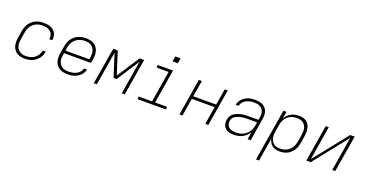

<svg xmlns="http://www.w3.org/2000/svg" viewBox="-39 -1526 4877 2559"><g transform="rotate(20 2400.0 -246.0)"><path d="M247 8Q217 8 188 2Q159 -4 135 -19Q111 -34 94.5 -57Q78 -80 70.5 -107.5Q63 -135 63 -165Q63 -195 68 -226L85 -326Q89 -353 98.5 -380Q108 -407 124 -431Q140 -455 163 -474.5Q186 -494 212.5 -506.5Q239 -519 266.5 -523.5Q294 -528 321 -528Q348 -528 373.5 -524.5Q399 -521 422 -512Q445 -503 464 -487.5Q483 -472 494.5 -450.5Q506 -429 509.5 -403.5Q513 -378 509 -352Q509 -351 508.5 -350Q508 -349 508 -349H466Q466 -349 466 -349.5Q466 -350 466 -351Q470 -371 467 -391Q464 -411 455.5 -428Q447 -445 432 -457Q417 -469 399.5 -476.5Q382 -484 362 -487Q342 -490 321 -490Q299 -490 276 -485.5Q253 -481 231 -471Q209 -461 190.5 -444Q172 -427 158.5 -407Q145 -387 137.5 -364.5Q130 -342 127 -319L110 -219Q106 -195 105.5 -171.5Q105 -148 110.5 -125.5Q116 -103 128.5 -84.5Q141 -66 159.5 -53.5Q178 -41 200.5 -35.5Q223 -30 247 -30Q278 -30 310 -38Q342 -46 369.5 -66Q397 -86 414.5 -115.5Q432 -145 437 -176H480Q475 -150 464.5 -125Q454 -100 437 -78Q420 -56 398 -38.5Q376 -21 350.5 -10.5Q325 0 299 4Q273 8 247 8Z M852 8Q821 8 791.5 2Q762 -4 738 -18.5Q714 -33 696.5 -56Q679 -79 671 -106.5Q663 -134 663 -164.5Q663 -195 668 -226L685 -326Q689 -353 698.5 -380Q708 -407 724.5 -431.5Q741 -456 764 -475.5Q787 -495 813.5 -507Q840 -519 868 -523.5Q896 -528 924 -528Q924 -528 924 -528Q924 -528 924 -528Q954 -528 983.5 -522Q1013 -516 1037 -501.5Q1061 -487 1078 -464Q1095 -441 1103 -413Q1111 -385 1110.5 -355Q1110 -325 1105 -294L1096 -241H714L710 -219Q706 -195 705.5 -171Q705 -147 711 -124.5Q717 -102 730 -83.5Q743 -65 762 -52.5Q781 -40 804.5 -35Q828 -30 852 -30Q870 -30 888.5 -32Q907 -34 925.5 -39Q944 -44 961.5 -52.5Q979 -61 994 -74Q1009 -87 1020 -104Q1031 -121 1035 -139H1078Q1072 -116 1060 -94Q1048 -72 1030 -54.5Q1012 -37 990 -24.5Q968 -12 945 -4.5Q922 3 898.5 5.5Q875 8 852 8ZM1060 -279 1063 -301Q1067 -325 1067.5 -349Q1068 -373 1062.5 -395.5Q1057 -418 1044 -436.5Q1031 -455 1012.5 -467.5Q994 -480 970.5 -485Q947 -490 923 -490Q900 -490 877 -485.5Q854 -481 832 -471Q810 -461 791 -444.5Q772 -428 759 -407.5Q746 -387 738 -364.5Q730 -342 727 -319L720 -279Z M1224 0 1311 -520H1375L1477 -200L1685 -520H1749L1663 0H1620L1699 -476L1491 -156H1448L1346 -476L1267 0Z M1846 0V-38H2037L2110 -482H1941V-520H2159L2080 -38H2249V0ZM2111 -633 2123 -707H2198L2186 -633Z M2439 0 2525 -520H2568L2530 -290H2854L2892 -520H2935L2849 0H2806L2847 -251H2523L2482 0Z M3208 8Q3186 8 3164 5Q3142 2 3122.5 -7Q3103 -16 3088 -30.5Q3073 -45 3064.5 -64Q3056 -83 3054 -105.5Q3052 -128 3056 -150Q3059 -169 3067 -188Q3075 -207 3089 -222.5Q3103 -238 3121 -249Q3139 -260 3158 -267.5Q3177 -275 3196.5 -280Q3216 -285 3235.5 -287.5Q3255 -290 3274 -291Q3293 -292 3313 -292H3454L3460 -331Q3464 -352 3463.5 -373.5Q3463 -395 3456 -414.5Q3449 -434 3435.5 -449Q3422 -464 3404 -473Q3386 -482 3364.5 -486Q3343 -490 3322 -490Q3303 -490 3284.5 -488Q3266 -486 3248 -480.5Q3230 -475 3212 -466Q3194 -457 3179.5 -443.5Q3165 -430 3155 -413Q3145 -396 3142 -377H3099Q3104 -400 3115.5 -422.5Q3127 -445 3144.5 -463Q3162 -481 3183.5 -494Q3205 -507 3228 -514.5Q3251 -522 3275 -525Q3299 -528 3322 -528Q3350 -528 3377 -523.5Q3404 -519 3427.5 -507.5Q3451 -496 3469 -476.5Q3487 -457 3496 -432.5Q3505 -408 3506 -380Q3507 -352 3502 -324L3449 0H3406L3423 -108Q3407 -79 3383 -56Q3359 -33 3330 -18.5Q3301 -4 3269.5 2Q3238 8 3208 8ZM3227 -30Q3251 -30 3275.5 -34.5Q3300 -39 3323.5 -49Q3347 -59 3367.5 -75.5Q3388 -92 3403.5 -113Q3419 -134 3427.5 -157.5Q3436 -181 3440 -205L3448 -254H3313Q3297 -254 3281.5 -253Q3266 -252 3250 -250.5Q3234 -249 3218.5 -245.5Q3203 -242 3187.5 -237Q3172 -232 3156.5 -224.5Q3141 -217 3128.5 -206Q3116 -195 3108.5 -180Q3101 -165 3098 -149Q3094 -122 3102 -97.5Q3110 -73 3129 -57Q3148 -41 3174 -35.5Q3200 -30 3227 -30Z M3603 215 3725 -520H3768L3752 -421Q3766 -447 3788 -468Q3810 -489 3836 -503Q3862 -517 3890 -522.5Q3918 -528 3946 -528Q3975 -528 4002.5 -521.5Q4030 -515 4051.5 -499Q4073 -483 4086.5 -459Q4100 -435 4106 -408Q4112 -381 4111 -352Q4110 -323 4105 -294L4089 -194Q4084 -168 4075.5 -141.5Q4067 -115 4051.5 -91Q4036 -67 4014.5 -47Q3993 -27 3967.5 -14.5Q3942 -2 3914.5 3Q3887 8 3861 8Q3831 8 3803 1Q3775 -6 3754 -22.5Q3733 -39 3719.5 -63.5Q3706 -88 3701 -115L3646 215ZM3853 -30Q3876 -30 3899 -34.5Q3922 -39 3943.5 -49.5Q3965 -60 3983.5 -76.5Q4002 -93 4015 -113.5Q4028 -134 4035.5 -156Q4043 -178 4047 -201L4063 -301Q4067 -325 4067.5 -348.5Q4068 -372 4063 -394.5Q4058 -417 4045.5 -436Q4033 -455 4015 -467.5Q3997 -480 3974 -485Q3951 -490 3927 -490Q3905 -490 3882 -485.5Q3859 -481 3838 -471Q3817 -461 3798.5 -445Q3780 -429 3767 -409Q3754 -389 3746.5 -367Q3739 -345 3735 -323L3719 -223Q3715 -199 3714 -175Q3713 -151 3718.5 -128.5Q3724 -106 3735.5 -86.5Q3747 -67 3765 -54Q3783 -41 3806 -35.5Q3829 -30 3853 -30Z M4239 0 4325 -520H4368L4288 -38L4672 -520H4735L4649 0H4606L4685 -482L4301 0Z"/></g></svg>

Font: Iosevka SS04 XLt Ex Obl
Style: Regular
Weight: 200
Width: 7
Italic angle: -9°
Monospace: yes
Designer: Belleve Invis
Foundry: Belleve Invis
Version: Version 19.0.0; ttfautohint (v1.8.4)